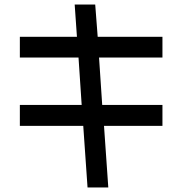

<svg xmlns="http://www.w3.org/2000/svg" viewBox="-20 -763 805 851"><path d="M328 -508 342 -298H68V-205H349L368 68H460L441 -205H700V-298H433L419 -508H700V-600H413L402 -743H311L321 -600H68V-508Z"/></svg>

Font: コーポレート・ロゴ ver3 Medium
Style: Regular
Weight: 500
Designer: [KANA_main] LOGOTYPE.JP [Source Han Sans] Ryoko NISHIZUKA 西塚涼子 (kana, bopomofo & ideographs); Paul D. Hunt (Latin, Greek
Version: Version 12.001;FEAKit 1.0